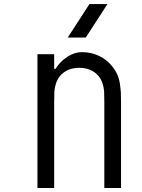

<svg xmlns="http://www.w3.org/2000/svg" viewBox="-20 -937 707 957"><path d="M317.7 -750 425.8 -916.7H515.6L407.6 -750ZM388 -677.1Q434.9 -677.1 474 -658.2Q513 -639.3 538.4 -607.4Q554.7 -587.2 564.5 -565.8Q574.2 -544.3 577.8 -518.2Q581.4 -492.2 582.4 -475.3Q583.3 -458.3 583.3 -427.7V0H500V-427.7Q500 -463.5 499 -481.1Q498 -498.7 491.2 -520.5Q484.4 -542.3 470.7 -558.6Q435.5 -599 375 -599Q314.5 -599 279.3 -558.6Q265.6 -542.3 258.8 -520.5Q252 -498.7 251 -481.1Q250 -463.5 250 -427.7V0H166.7V-666.7H250V-593.8H256.5Q280.6 -631.5 316.1 -654.3Q351.6 -677.1 388 -677.1Z"/></svg>

Font: Monoid
Style: Regular
Weight: 400
Width: 4
Monospace: yes
Designer: Andreas Larsen (@larsenwork)
Version: Version 0.61